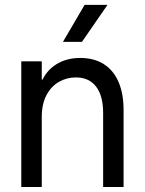

<svg xmlns="http://www.w3.org/2000/svg" viewBox="-20 -750 581 770"><path d="M65.4 -503.9H147.5V0H65.4ZM284.2 -439.5Q248 -439.5 216.8 -421.9Q185.5 -404.3 166.5 -368.7Q147.5 -333 147.5 -281.2L135.7 -359.4V-430.7H163.1L135.7 -359.4Q135.7 -406.2 156.7 -441.9Q177.7 -477.5 215.3 -497.6Q252.9 -517.6 301.8 -517.6Q357.4 -517.6 396.5 -492.7Q435.5 -467.8 455.6 -420.9Q475.6 -374 475.6 -308.6V0H393.6V-296.9Q393.6 -366.2 365.2 -402.8Q336.9 -439.5 284.2 -439.5ZM411.1 -730.5H319.3L232.4 -582H308.6Z"/></svg>

Font: Wanted Sans Std Variable
Style: Regular
Weight: 400
Designer: Original Design by Kil Hyung-jin and Kang Hanbin, Wanted Lab, Inc;
Foundry: Wanted Lab, Inc.
Version: Version 1.003;Glyphs 3.2 (3227)